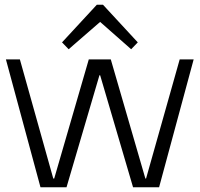

<svg xmlns="http://www.w3.org/2000/svg" viewBox="-20 -791 843 811"><path d="M5 -540H64L205 -37H209L355 -540H448L594 -37H597L739 -540H798L652 0H542L403 -473H400L261 0H151ZM242 -612 389 -771H415L562 -612L534 -583L391 -709H415L270 -583Z"/></svg>

Font: Pathway Extreme 8pt Thin
Style: Regular
Weight: 100
Designer: Eduardo Rodriguez Tunni
Foundry: Eduardo Rodriguez Tunni
Version: Version 1.000